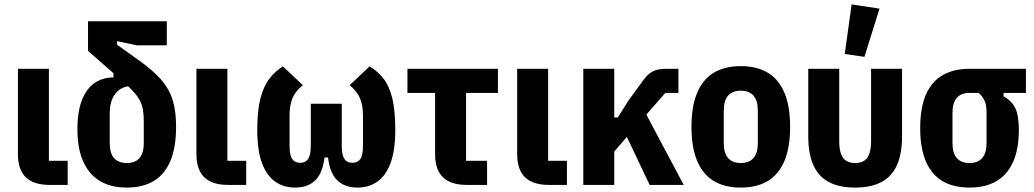

<svg xmlns="http://www.w3.org/2000/svg" viewBox="-20 -836 4676 868"><path d="M286 -109V0H205Q132 0 96.5 -34.5Q61 -69 61 -140V-525H201V-109Z M577 -448Q544 -447 521.5 -431.5Q499 -416 487.5 -388.5Q476 -361 476 -322V-189Q476 -159 484.5 -139Q493 -119 510.5 -109Q528 -99 553 -99Q579 -99 596 -109Q613 -119 621.5 -139Q630 -159 630 -189V-286Q630 -316 626.5 -338Q623 -360 613.5 -379Q604 -398 587 -417.5Q570 -437 544 -460L378 -606V-740H734V-631H600L509 -650V-634L611 -561Q658 -527 689.5 -496Q721 -465 740 -431.5Q759 -398 767.5 -357Q776 -316 776 -262Q776 -170 750.5 -109Q725 -48 675.5 -18Q626 12 553 12Q480 12 430.5 -18.5Q381 -49 355.5 -107.5Q330 -166 330 -250Q330 -333 351 -385Q372 -437 408.5 -461.5Q445 -486 493 -486V-516Z M1093 -109V0H1012Q939 0 903.5 -34.5Q868 -69 868 -140V-525H1008V-109Z M1525 -367V-179Q1525 -149 1530.5 -132Q1536 -115 1546.5 -107.5Q1557 -100 1573 -100Q1597 -100 1609 -117Q1621 -134 1621 -179V-315Q1621 -359 1608 -390.5Q1595 -422 1561 -451L1651 -536Q1687 -514 1713 -481.5Q1739 -449 1753 -393.5Q1767 -338 1767 -248Q1767 -156 1745.5 -98.5Q1724 -41 1685.5 -14.5Q1647 12 1596 12Q1538 12 1504.5 -21Q1471 -54 1463 -124H1447Q1439 -54 1405.5 -21Q1372 12 1314 12Q1263 12 1224.5 -14.5Q1186 -41 1164.5 -98.5Q1143 -156 1143 -248Q1143 -337 1157.5 -392Q1172 -447 1198 -480.5Q1224 -514 1259 -536L1349 -451Q1315 -424 1302 -391.5Q1289 -359 1289 -315V-179Q1289 -134 1301 -117Q1313 -100 1337 -100Q1353 -100 1363.5 -107.5Q1374 -115 1379.5 -132Q1385 -149 1385 -179V-367Z M2182 0H2091Q2018 0 1982.5 -34.5Q1947 -69 1947 -140V-416H1822V-525H2231V-416H2087V-109H2182Z M2543 -109V0H2462Q2389 0 2353.5 -34.5Q2318 -69 2318 -140V-525H2458V-109Z M2917 0 2814 -217 2757 -151V0H2617V-525H2757V-305H2773L2821 -381L2887 -472Q2909 -502 2931.5 -513.5Q2954 -525 2996 -525H3047V-416H2988L2902 -318L3071 0Z M3329 12Q3256 12 3206.5 -18Q3157 -48 3131.5 -109Q3106 -170 3106 -262Q3106 -355 3131.5 -416Q3157 -477 3206.5 -507Q3256 -537 3329 -537Q3402 -537 3451.5 -507Q3501 -477 3526.5 -416Q3552 -355 3552 -262Q3552 -170 3526.5 -109Q3501 -48 3451.5 -18Q3402 12 3329 12ZM3329 -99Q3367 -99 3386.5 -121.5Q3406 -144 3406 -189V-336Q3406 -381 3386.5 -403.5Q3367 -426 3329 -426Q3291 -426 3271.5 -403.5Q3252 -381 3252 -336V-189Q3252 -144 3271.5 -121.5Q3291 -99 3329 -99Z M3774 -525V-198Q3774 -164 3781.5 -142Q3789 -120 3805 -109.5Q3821 -99 3846 -99Q3871 -99 3887 -109.5Q3903 -120 3910.5 -142Q3918 -164 3918 -198V-525H4058V-220Q4058 -140 4034.5 -88.5Q4011 -37 3964 -12.5Q3917 12 3846 12Q3775 12 3728 -12.5Q3681 -37 3657.5 -88.5Q3634 -140 3634 -220V-525ZM3956 -797 3888 -579 3799 -592 3830 -816Z M4618 -416H4517V-400Q4552 -382 4569 -349Q4586 -316 4586 -248Q4586 -163 4560.5 -105Q4535 -47 4485.5 -17.5Q4436 12 4363 12Q4290 12 4240.5 -17.5Q4191 -47 4165.5 -107Q4140 -167 4140 -256Q4140 -349 4166 -408.5Q4192 -468 4242 -496.5Q4292 -525 4363 -525H4618ZM4404 -416H4363Q4325 -416 4305.5 -393.5Q4286 -371 4286 -326V-189Q4286 -144 4305.5 -121.5Q4325 -99 4363 -99Q4401 -99 4420.5 -121.5Q4440 -144 4440 -189V-326Q4440 -361 4431 -381Q4422 -401 4404 -416Z"/></svg>

Font: IBM Plex Sans Condensed
Style: Bold
Weight: 700
Width: 3
Designer: Mike Abbink, Paul van der Laan, Pieter van Rosmalen
Foundry: Bold Monday
Version: Version 3.201